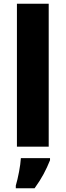

<svg xmlns="http://www.w3.org/2000/svg" viewBox="-20 -780 349 1021"><path d="M239 0V-760H70V0ZM246 72V61H91C89 100 76 167 64 207V221H164C202 169 226 122 246 72Z"/></svg>

Font: Noto Sans Myanmar UI ExtraBold
Style: Regular
Weight: 800
Designer: Monotype Design Team
Foundry: Monotype Imaging Inc.
Version: Version 2.103